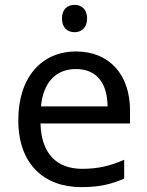

<svg xmlns="http://www.w3.org/2000/svg" viewBox="-20 -757 604 787"><path d="M286 -737C257 -737 234 -720 234 -681C234 -643 257 -625 286 -625C313 -625 337 -643 337 -681C337 -720 313 -737 286 -737ZM292 -546C150 -546 55 -440 55 -264C55 -85 160 10 313 10C386 10 434 -1 489 -25V-102C433 -78 385 -65 317 -65C210 -65 149 -130 146 -251H513V-304C513 -450 429 -546 292 -546ZM291 -474C380 -474 420 -412 421 -321H148C157 -417 207 -474 291 -474Z"/></svg>

Font: Noto Sans Nandinagari
Style: Regular
Weight: 400
Designer: Ek Type
Foundry: Ek Type
Version: Version 1.002